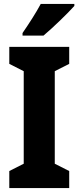

<svg xmlns="http://www.w3.org/2000/svg" viewBox="-20 -1002 397 971"><path d="M356 -972V-982H186C162 -937 127 -883 94 -835V-822H200C249 -863 324 -936 356 -972ZM330 -51V-137L257 -174V-642L330 -679V-765H27V-679L100 -642V-174L27 -137V-51Z"/></svg>

Font: Noto Sans Tamil UI Condensed ExtraBold
Style: Regular
Weight: 800
Width: 3
Designer: Jelle Bosma - Monotype Design Team
Foundry: Monotype Imaging Inc.
Version: Version 2.004